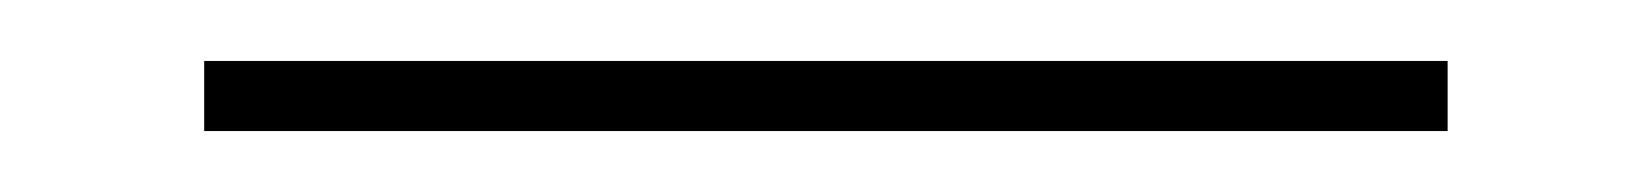

<svg xmlns="http://www.w3.org/2000/svg" viewBox="-20 -680 541 63"><path d="M47 -637V-660H455V-637Z"/></svg>

Font: Kalnia SemiExpanded ExtraLight
Style: Regular
Weight: 250
Width: 6
Designer: Frida Medrano
Foundry: Frida Medrano
Version: Version 1.105